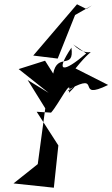

<svg xmlns="http://www.w3.org/2000/svg" viewBox="-20 -778 524 895"><path d="M382 -529C275 -437 234 -438 313 -556C327 -449 247 -536 228 -435L190 -495L67 -456L207 -345L109 -405L191 -273L156 -13L43 77L231 97L252 -100L151 -257L218 -253C253 -291 318 -426 301 -345C379 -424 266 -322 303 -362C461 -447 326 -305 484 -382L332 -459C446 -601 407 -483 321 -571ZM339 -758 135 -519 249 -505 330 -708 409 -753 383 -736Z"/></svg>

Font: Asimov Silicon
Style: Regular
Weight: 400
Designer: Google
Version: Version 2.000980; 2014